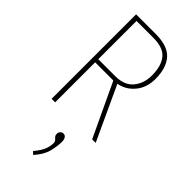

<svg xmlns="http://www.w3.org/2000/svg" viewBox="-282 -675 1001 1001"><g transform="rotate(45 219.0 -174.0)"><path d="M65 0V-623H209Q299 -623 337 -579.5Q375 -536 375 -456Q375 -392 339.5 -349.5Q304 -307 252 -298L390 0H364L225 -295H91V0ZM91 -318H216Q283 -318 316 -357.5Q349 -397 349 -456Q349 -525 319 -562.5Q289 -600 215 -600H91ZM204 275 189 261Q219 225 227.5 201Q236 177 236 156Q236 145 230 139Q224 133 218.5 127Q213 121 213 110Q213 99 220 91.5Q227 84 237 84Q249 84 255.5 94Q262 104 262 121Q262 152 252 192.5Q242 233 204 275Z"/></g></svg>

Font: Inconsolata SemiCondensed ExtraLight
Style: Regular
Weight: 200
Width: 4
Monospace: yes
Designer: Raph Levien, Cyreal, Brenton Simpson
Foundry: Raph Levien, Cyreal, Google
Version: Version 3.100; ttfautohint (v1.8.4.7-5d5b)